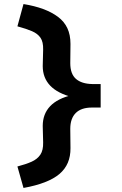

<svg xmlns="http://www.w3.org/2000/svg" viewBox="-20 -724 601 948"><path d="M96 204 66 98Q108 87 136 74.5Q164 62 179 40Q194 18 193 -21L191 -102Q191 -161 227.5 -199.5Q264 -238 337 -255L338 -244Q264 -263 227.5 -301.5Q191 -340 191 -398L193 -479Q194 -517 180 -537.5Q166 -558 138 -570Q110 -582 66 -594L96 -704Q151 -695 193 -679.5Q235 -664 266 -641Q297 -618 312.5 -585Q328 -552 328 -507L327 -412Q327 -359 355 -334.5Q383 -310 436 -309H477V-193H434Q381 -193 354 -166Q327 -139 327 -88L328 7Q329 88 273.5 135Q218 182 96 204Z"/></svg>

Font: Lexend Exa SemiBold
Style: Regular
Weight: 600
Designer: Bonnie Shaver-Troup, Thomas Jockin
Foundry: Lexend
Version: Version 1.007